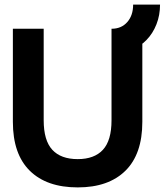

<svg xmlns="http://www.w3.org/2000/svg" viewBox="-20 -805 716 835"><path d="M318 10Q183 10 109.5 -62.5Q36 -135 36 -275V-680H170V-282Q170 -194 207.5 -153.5Q245 -113 318 -113Q390 -113 427.5 -153.5Q465 -194 465 -282V-680H599V-275Q599 -135 525.5 -62.5Q452 10 318 10ZM466 -680Q508 -680 533.5 -709Q559 -738 559 -785H676Q676 -739 660.5 -699.5Q645 -660 617.5 -631.5Q590 -603 551 -586.5Q512 -570 466 -570Z"/></svg>

Font: CyStack Display
Style: Bold
Weight: 700
Designer: Weizhong Zhang
Foundry: 本地遙控
Version: Version 1.000;Glyphs 3.1.2 (3151)